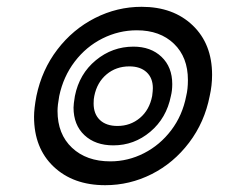

<svg xmlns="http://www.w3.org/2000/svg" viewBox="-20 -536 707 564"><path d="M80 -193Q80 -217 87 -254Q103 -331 148.5 -390.5Q194 -450 259 -483Q324 -516 396 -516Q489 -516 546 -461.5Q603 -407 603 -316Q603 -285 596 -254Q581 -177 535.5 -117Q490 -57 425.5 -24.5Q361 8 289 8Q195 8 137.5 -46.5Q80 -101 80 -193ZM527 -254Q532 -274 532 -301Q532 -368 491 -407.5Q450 -447 382 -447Q329 -447 281 -423Q233 -399 199.5 -355Q166 -311 154 -254Q149 -227 149 -210Q149 -142 191.5 -102Q234 -62 304 -62Q356 -62 403 -86Q450 -110 483 -153.5Q516 -197 527 -254ZM196 -220Q196 -230 200 -254Q213 -319 261.5 -359Q310 -399 372 -399Q423 -399 454.5 -369Q486 -339 486 -289Q486 -270 482 -254Q469 -189 421.5 -149Q374 -109 313 -109Q260 -109 228 -139Q196 -169 196 -220ZM427 -254Q429 -270 429 -277Q429 -307 410.5 -324Q392 -341 360 -341Q321 -341 293 -317.5Q265 -294 257 -254Q255 -246 255 -232Q255 -201 273.5 -183.5Q292 -166 325 -166Q363 -166 391 -189.5Q419 -213 427 -254Z"/></svg>

Font: Taviraj Black
Style: Italic
Weight: 900
Italic angle: -12°
Designer: Katatrad Team
Foundry: CadsonDemak
Version: Version 1.001